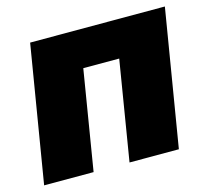

<svg xmlns="http://www.w3.org/2000/svg" viewBox="-84 -639 801 736"><g transform="rotate(-15 316.5 -271.0)"><path d="M628.9 -542.5 539.1 0H343.3L408.2 -395H265.6L200.7 0H4.4L94.2 -542.5Z"/></g></svg>

Font: Inter 16pt Black
Style: Italic
Weight: 900
Italic angle: -9.3988°
Version: Version 4.001;git-66647c0bb